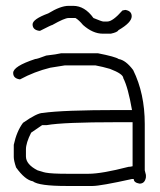

<svg xmlns="http://www.w3.org/2000/svg" viewBox="-20 -633 540 647"><path d="M186.5 -453.6H309.6Q369.1 -441.9 379.9 -434.1Q403.8 -430.2 428.7 -397Q467.8 -317.9 467.8 -215.3V-59.1Q471.7 -44.9 471.7 -43.5V-35.6Q468.3 -14.2 450.2 -14.2Q430.7 -17.6 430.7 -29.8H424.8Q318.4 -6.3 292 -6.3H204.1Q110.8 -6.3 90.8 -22Q64 -26.9 34.2 -68.8Q26.4 -91.8 26.4 -104V-145Q36.1 -190.4 57.6 -219.2Q105 -252.4 124 -252.4Q191.4 -262.2 381.8 -262.2H424.8Q411.6 -338.4 395.5 -369.6Q395.5 -383.8 350.6 -400.9Q325.7 -408.2 301.8 -412.6H198.2L149.4 -404.8Q95.7 -391.6 47.9 -365.7H45.9Q24.4 -369.1 24.4 -387.2Q24.4 -409.7 98.6 -434.1Q105.5 -434.1 135.7 -445.8Q170.4 -449.7 186.5 -453.6ZM137.7 -211.4H122.1L85 -186Q67.4 -151.4 67.4 -129.4V-106Q67.4 -79.1 106.4 -59.1Q130.9 -51.3 133.8 -51.3Q154.3 -47.4 206.1 -47.4H278.3Q322.3 -47.4 413.1 -70.8Q418.9 -70.8 426.8 -72.8V-221.2H374Q193.4 -221.2 137.7 -211.4ZM210.9 -613.3H226.6Q265.6 -613.3 294.9 -572.3Q323.2 -560.5 328.1 -560.5H341.8Q359.9 -560.5 392.6 -597.7L402.3 -599.6Q423.8 -596.2 423.8 -578.1Q423.8 -557.1 378.9 -531.2Q376 -524.4 353.5 -519.5H326.2Q293 -519.5 259.8 -548.8Q246.1 -565.4 234.4 -572.3H210.9Q197.8 -572.3 156.2 -548.8Q153.3 -548.8 115.2 -529.3H111.3Q89.8 -532.7 89.8 -550.8Q89.8 -568.4 142.6 -587.9Q184.1 -613.3 210.9 -613.3Z"/></svg>

Font: CEF Fonts CJK Mono
Style: Regular
Weight: 400
Designer: PartyBoss (派对大魔王)
Version: Release 2.25